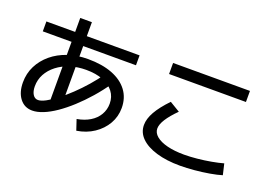

<svg xmlns="http://www.w3.org/2000/svg" viewBox="-113 -1152 2227 1549"><g transform="rotate(20 1000.0 -377.0)"><path d="M347 -78V-447V-810H447V-447V-78ZM100 -605V-690H900V-605ZM598 -34Q662 -45 709 -73.5Q756 -102 781.5 -145.5Q807 -189 807 -241Q807 -300 774 -343Q741 -386 680.5 -409.5Q620 -433 536 -433Q463 -433 400 -413Q337 -393 290 -356.5Q243 -320 217 -272Q191 -224 191 -167Q191 -124 207.5 -97.5Q224 -71 252 -71Q278 -71 317.5 -92Q357 -113 405 -150Q453 -187 504 -235.5Q555 -284 603 -339Q651 -394 691 -451L772 -401Q722 -328 665.5 -263.5Q609 -199 551 -146Q493 -93 437 -54.5Q381 -16 330 4.5Q279 25 237 25Q170 25 130 -27Q90 -79 90 -164Q90 -241 122.5 -305.5Q155 -370 213 -418.5Q271 -467 349.5 -493.5Q428 -520 520 -520Q642 -520 729 -486.5Q816 -453 863 -390.5Q910 -328 910 -241Q910 -167 874 -104.5Q838 -42 774.5 0.5Q711 43 628 56Z M1510 35Q1394 35 1307 9Q1220 -17 1172.5 -64Q1125 -111 1125 -175Q1125 -228 1159.5 -289Q1194 -350 1265 -424L1353 -371Q1295 -313 1265.5 -266.5Q1236 -220 1236 -185Q1236 -148 1270 -119.5Q1304 -91 1366 -75.5Q1428 -60 1510 -60Q1561 -60 1621.5 -66Q1682 -72 1740 -82.5Q1798 -93 1840 -105L1862 -11Q1820 2 1759 12.5Q1698 23 1632.5 29Q1567 35 1510 35ZM1175 -630V-725H1835V-630Z"/></g></svg>

Font: M PLUS 1 Medium
Style: Regular
Weight: 500
Designer: Coji Morishita
Foundry: UNDERFOREST DESIGN
Version: Version 1.001